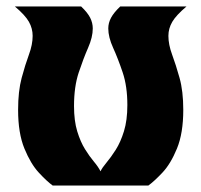

<svg xmlns="http://www.w3.org/2000/svg" viewBox="-20 -574 623 594"><path d="M439 0H143Q125 -13 100 -40Q75 -67 55.5 -114.5Q36 -162 36 -234Q36 -292 47 -333Q58 -374 69.5 -405Q81 -436 81 -463Q81 -486 69.5 -506.5Q58 -527 26 -554H231Q251 -535 259 -519Q267 -503 267 -486Q267 -459 252.5 -426Q238 -393 223.5 -349.5Q209 -306 209 -246Q209 -200 219 -167.5Q229 -135 243 -112.5Q257 -90 270.5 -74Q284 -58 291 -44Q296 -55 309.5 -71Q323 -87 338 -110.5Q353 -134 363.5 -168Q374 -202 374 -249Q374 -307 359.5 -350Q345 -393 330 -426Q315 -459 315 -486Q315 -503 323.5 -519Q332 -535 352 -554H557Q525 -527 513 -506.5Q501 -486 501 -463Q501 -436 512.5 -405Q524 -374 535.5 -333Q547 -292 547 -234Q547 -162 527.5 -114.5Q508 -67 482.5 -40Q457 -13 439 0Z"/></svg>

Font: Tac One
Style: Regular
Weight: 400
Designer: Oluseyi Olusanya, David Udoh, Eyiyemi Adegbite, Mirko Velimirović
Version: Version 1.003; ttfautohint (v1.8.4.7-5d5b)